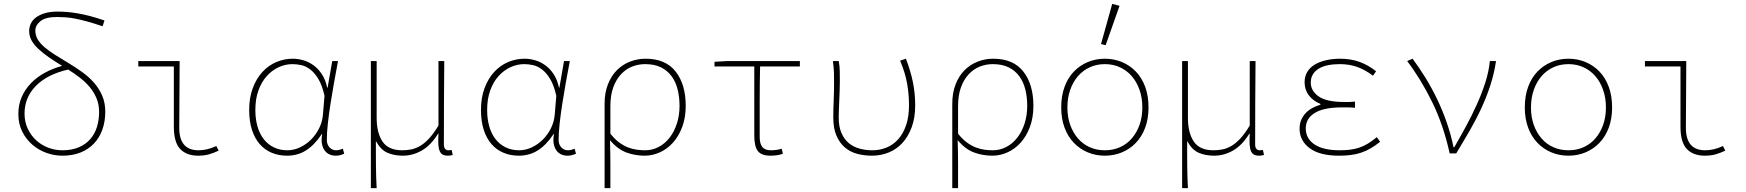

<svg xmlns="http://www.w3.org/2000/svg" viewBox="-20 -794 9040 994"><path d="M303 12Q261 12 220.5 -2.5Q180 -17 147.5 -45Q115 -73 95 -113Q75 -153 75 -204Q75 -252 92.5 -292Q110 -332 140.5 -363.5Q171 -395 212.5 -417.5Q254 -440 302 -453Q264 -476 233 -497.5Q202 -519 179 -540.5Q156 -562 143.5 -584.5Q131 -607 131 -634Q131 -653 139.5 -671.5Q148 -690 166 -703.5Q184 -717 211.5 -725.5Q239 -734 277 -734Q301 -734 326.5 -732Q352 -730 381.5 -725Q411 -720 445.5 -711Q480 -702 521 -688L511 -658Q467 -673 432.5 -682.5Q398 -692 369.5 -697.5Q341 -703 318 -704.5Q295 -706 275 -706Q216 -706 189.5 -684.5Q163 -663 163 -636Q163 -611 175 -590.5Q187 -570 209.5 -550.5Q232 -531 264.5 -510.5Q297 -490 337 -466Q372 -445 406 -420.5Q440 -396 466.5 -366Q493 -336 509 -299Q525 -262 525 -216Q525 -165 510 -123Q495 -81 466.5 -51Q438 -21 397 -4.5Q356 12 303 12ZM303 -16Q352 -16 388 -31.5Q424 -47 447.5 -74Q471 -101 482 -137Q493 -173 493 -214Q493 -253 480 -284.5Q467 -316 445 -342.5Q423 -369 394 -391.5Q365 -414 333 -434Q224 -409 165.5 -349Q107 -289 107 -206Q107 -163 123.5 -128Q140 -93 167 -68Q194 -43 229.5 -29.5Q265 -16 303 -16Z M1006 12Q946 12 913 -22.5Q880 -57 880 -138V-450H696V-478H910Q910 -391 909 -305Q908 -219 908 -132Q908 -16 1008 -16Q1029 -16 1051.5 -21Q1074 -26 1100 -38L1112 -14Q1086 -2 1062 5Q1038 12 1006 12Z M1466 12Q1423 12 1387 -3Q1351 -18 1325 -47.5Q1299 -77 1284.5 -121.5Q1270 -166 1270 -225Q1270 -288 1288.5 -337.5Q1307 -387 1338 -421Q1369 -455 1410 -472.5Q1451 -490 1496 -490Q1523 -490 1550.5 -482Q1578 -474 1602.5 -456.5Q1627 -439 1646 -410.5Q1665 -382 1674 -340H1676L1700 -478H1730Q1720 -426 1710 -370Q1700 -314 1691.5 -260Q1683 -206 1677.5 -156.5Q1672 -107 1672 -70Q1672 -46 1686 -31Q1700 -16 1720 -16Q1729 -16 1738.5 -18.5Q1748 -21 1755 -24L1762 2Q1754 5 1743.5 8.5Q1733 12 1718 12Q1700 12 1685 5Q1670 -2 1660 -16Q1650 -30 1646.5 -51Q1643 -72 1648 -100H1646Q1608 -43 1564.5 -15.5Q1521 12 1466 12ZM1468 -16Q1501 -16 1533 -31Q1565 -46 1590.5 -71.5Q1616 -97 1632.5 -130.5Q1649 -164 1652 -202L1660 -298Q1648 -352 1628.5 -384.5Q1609 -417 1586 -434.5Q1563 -452 1539 -457Q1515 -462 1494 -462Q1457 -462 1422.5 -446Q1388 -430 1361 -400Q1334 -370 1318 -326Q1302 -282 1302 -225Q1302 -178 1313 -139.5Q1324 -101 1345.5 -73.5Q1367 -46 1398 -31Q1429 -16 1468 -16Z M1900 180V-478H1930V-184Q1930 -106 1960.5 -61Q1991 -16 2062 -16Q2084 -16 2106.5 -20Q2129 -24 2152.5 -37Q2176 -50 2200 -75.5Q2224 -101 2250 -144V-478H2280Q2279 -369 2278.5 -262Q2278 -155 2278 -46Q2278 -31 2284.5 -23.5Q2291 -16 2300 -16Q2303 -16 2306.5 -16Q2310 -16 2318 -18L2324 8Q2318 10 2312 11Q2306 12 2298 12Q2283 12 2273 7Q2263 2 2257 -10.5Q2251 -23 2249.5 -45Q2248 -67 2250 -102H2248Q2211 -42 2164 -15Q2117 12 2066 12Q2021 12 1986 -3Q1951 -18 1926 -64Q1926 -19 1926 12.5Q1926 44 1926.5 70.5Q1927 97 1927.5 122.5Q1928 148 1930 180Z M2666 12Q2623 12 2587 -3Q2551 -18 2525 -47.5Q2499 -77 2484.5 -121.5Q2470 -166 2470 -225Q2470 -288 2488.5 -337.5Q2507 -387 2538 -421Q2569 -455 2610 -472.5Q2651 -490 2696 -490Q2723 -490 2750.5 -482Q2778 -474 2802.5 -456.5Q2827 -439 2846 -410.5Q2865 -382 2874 -340H2876L2900 -478H2930Q2920 -426 2910 -370Q2900 -314 2891.5 -260Q2883 -206 2877.5 -156.5Q2872 -107 2872 -70Q2872 -46 2886 -31Q2900 -16 2920 -16Q2929 -16 2938.5 -18.5Q2948 -21 2955 -24L2962 2Q2954 5 2943.5 8.5Q2933 12 2918 12Q2900 12 2885 5Q2870 -2 2860 -16Q2850 -30 2846.5 -51Q2843 -72 2848 -100H2846Q2808 -43 2764.5 -15.5Q2721 12 2666 12ZM2668 -16Q2701 -16 2733 -31Q2765 -46 2790.5 -71.5Q2816 -97 2832.5 -130.5Q2849 -164 2852 -202L2860 -298Q2848 -352 2828.5 -384.5Q2809 -417 2786 -434.5Q2763 -452 2739 -457Q2715 -462 2694 -462Q2657 -462 2622.5 -446Q2588 -430 2561 -400Q2534 -370 2518 -326Q2502 -282 2502 -225Q2502 -178 2513 -139.5Q2524 -101 2545.5 -73.5Q2567 -46 2598 -31Q2629 -16 2668 -16Z M3110 180V-257Q3110 -314 3127.5 -358Q3145 -402 3174 -431Q3203 -460 3241.5 -475Q3280 -490 3322 -490Q3426 -490 3478 -423.5Q3530 -357 3530 -246Q3530 -185 3512 -137Q3494 -89 3464.5 -56Q3435 -23 3396.5 -5.5Q3358 12 3318 12Q3268 12 3223 -4.5Q3178 -21 3138 -68Q3139 -32 3139.5 -2Q3140 28 3140 56.5Q3140 85 3140 114.5Q3140 144 3140 180ZM3320 -16Q3357 -16 3389.5 -33Q3422 -50 3446 -80.5Q3470 -111 3484 -153.5Q3498 -196 3498 -246Q3498 -292 3488 -331.5Q3478 -371 3456.5 -400Q3435 -429 3401.5 -445.5Q3368 -462 3320 -462Q3285 -462 3253 -449.5Q3221 -437 3195.5 -410Q3170 -383 3155 -342Q3140 -301 3140 -244V-102Q3162 -74 3185 -57Q3208 -40 3231 -31Q3254 -22 3276.5 -19Q3299 -16 3320 -16Z M3969 12Q3922 12 3903.5 -12Q3885 -36 3885 -92V-450H3679V-474L3745 -478H4121V-450H3915Q3913 -358 3913 -268Q3913 -178 3913 -86Q3913 -50 3926.5 -33Q3940 -16 3971 -16Q4001 -16 4027 -24L4033 2Q4024 6 4006.5 9Q3989 12 3969 12Z M4494 12Q4453 12 4416.5 2Q4380 -8 4353 -31.5Q4326 -55 4310 -92.5Q4294 -130 4294 -185Q4294 -229 4296 -272.5Q4298 -316 4298 -360Q4298 -389 4297.5 -415.5Q4297 -442 4292 -478H4322Q4327 -452 4327.5 -427Q4328 -402 4328 -372Q4328 -349 4327 -324.5Q4326 -300 4325 -275.5Q4324 -251 4323 -228Q4322 -205 4322 -186Q4322 -138 4336.5 -105Q4351 -72 4375 -52.5Q4399 -33 4430.5 -24.5Q4462 -16 4496 -16Q4535 -16 4569.5 -30Q4604 -44 4630 -73Q4656 -102 4671 -146Q4686 -190 4686 -250Q4686 -307 4676 -362.5Q4666 -418 4640 -480L4670 -490Q4694 -428 4706 -369.5Q4718 -311 4718 -249Q4718 -183 4699.5 -134Q4681 -85 4650.5 -52.5Q4620 -20 4579.5 -4Q4539 12 4494 12Z M4910 180V-257Q4910 -314 4927.5 -358Q4945 -402 4974 -431Q5003 -460 5041.5 -475Q5080 -490 5122 -490Q5226 -490 5278 -423.5Q5330 -357 5330 -246Q5330 -185 5312 -137Q5294 -89 5264.5 -56Q5235 -23 5196.5 -5.5Q5158 12 5118 12Q5068 12 5023 -4.5Q4978 -21 4938 -68Q4939 -32 4939.5 -2Q4940 28 4940 56.5Q4940 85 4940 114.5Q4940 144 4940 180ZM5120 -16Q5157 -16 5189.5 -33Q5222 -50 5246 -80.5Q5270 -111 5284 -153.5Q5298 -196 5298 -246Q5298 -292 5288 -331.5Q5278 -371 5256.5 -400Q5235 -429 5201.5 -445.5Q5168 -462 5120 -462Q5085 -462 5053 -449.5Q5021 -437 4995.5 -410Q4970 -383 4955 -342Q4940 -301 4940 -244V-102Q4962 -74 4985 -57Q5008 -40 5031 -31Q5054 -22 5076.5 -19Q5099 -16 5120 -16Z M5700 12Q5653 12 5612 -5Q5571 -22 5540 -54Q5509 -86 5491.5 -132.5Q5474 -179 5474 -238Q5474 -298 5491.5 -345Q5509 -392 5540 -424Q5571 -456 5612 -473Q5653 -490 5700 -490Q5747 -490 5788 -473Q5829 -456 5860 -424Q5891 -392 5908.5 -345Q5926 -298 5926 -238Q5926 -179 5908.5 -132.5Q5891 -86 5860 -54Q5829 -22 5788 -5Q5747 12 5700 12ZM5700 -16Q5743 -16 5778.5 -32Q5814 -48 5839.5 -77.5Q5865 -107 5879.5 -147.5Q5894 -188 5894 -238Q5894 -287 5879.5 -328.5Q5865 -370 5839.5 -399.5Q5814 -429 5778.5 -445.5Q5743 -462 5700 -462Q5657 -462 5621.5 -445.5Q5586 -429 5560.5 -399.5Q5535 -370 5520.5 -328.5Q5506 -287 5506 -238Q5506 -188 5520.5 -147.5Q5535 -107 5560.5 -77.5Q5586 -48 5621.5 -32Q5657 -16 5700 -16ZM5704 -560 5680 -566 5738 -774 5776 -764Z M6100 180V-478H6130V-184Q6130 -106 6160.5 -61Q6191 -16 6262 -16Q6284 -16 6306.5 -20Q6329 -24 6352.5 -37Q6376 -50 6400 -75.5Q6424 -101 6450 -144V-478H6480Q6479 -369 6478.5 -262Q6478 -155 6478 -46Q6478 -31 6484.5 -23.5Q6491 -16 6500 -16Q6503 -16 6506.5 -16Q6510 -16 6518 -18L6524 8Q6518 10 6512 11Q6506 12 6498 12Q6483 12 6473 7Q6463 2 6457 -10.5Q6451 -23 6449.5 -45Q6448 -67 6450 -102H6448Q6411 -42 6364 -15Q6317 12 6266 12Q6221 12 6186 -3Q6151 -18 6126 -64Q6126 -19 6126 12.5Q6126 44 6126.5 70.5Q6127 97 6127.5 122.5Q6128 148 6130 180Z M6912 12Q6812 12 6760 -27Q6708 -66 6708 -128Q6708 -155 6717.5 -175.5Q6727 -196 6742 -211Q6757 -226 6776.5 -236Q6796 -246 6816 -252V-256Q6777 -272 6755.5 -301Q6734 -330 6734 -368Q6734 -398 6747.5 -421Q6761 -444 6785.5 -459Q6810 -474 6844 -482Q6878 -490 6918 -490Q6974 -490 7019 -473.5Q7064 -457 7104 -425L7088 -402Q7047 -433 7006 -447.5Q6965 -462 6916 -462Q6883 -462 6855.5 -456.5Q6828 -451 6808 -439Q6788 -427 6777 -409Q6766 -391 6766 -366Q6766 -324 6806.5 -295Q6847 -266 6940 -266Q6954 -266 6965 -266Q6976 -266 6995 -268V-236Q6974 -238 6958.5 -238Q6943 -238 6926 -238Q6834 -238 6787 -209.5Q6740 -181 6740 -129Q6740 -77 6785 -46.5Q6830 -16 6916 -16Q6944 -16 6969 -19Q6994 -22 7016.5 -29.5Q7039 -37 7061.5 -50.5Q7084 -64 7108 -84L7125 -60Q7100 -40 7076 -26Q7052 -12 7026.5 -3.5Q7001 5 6973 8.5Q6945 12 6912 12Z M7485 0Q7453 -146 7395 -264.5Q7337 -383 7265 -478L7293 -490Q7326 -446 7358.5 -393.5Q7391 -341 7419.5 -282Q7448 -223 7470 -159.5Q7492 -96 7505 -32H7509Q7538 -82 7568.5 -138Q7599 -194 7625 -251.5Q7651 -309 7669.5 -366.5Q7688 -424 7693 -478H7725Q7716 -416 7697 -356.5Q7678 -297 7651 -238Q7624 -179 7590 -120Q7556 -61 7519 0Z M8100 12Q8053 12 8012 -5Q7971 -22 7940 -54Q7909 -86 7891.5 -132.5Q7874 -179 7874 -238Q7874 -298 7891.5 -345Q7909 -392 7940 -424Q7971 -456 8012 -473Q8053 -490 8100 -490Q8147 -490 8188 -473Q8229 -456 8260 -424Q8291 -392 8308.5 -345Q8326 -298 8326 -238Q8326 -179 8308.5 -132.5Q8291 -86 8260 -54Q8229 -22 8188 -5Q8147 12 8100 12ZM8100 -16Q8143 -16 8178.5 -32Q8214 -48 8239.5 -77.5Q8265 -107 8279.5 -147.5Q8294 -188 8294 -238Q8294 -287 8279.5 -328.5Q8265 -370 8239.5 -399.5Q8214 -429 8178.5 -445.5Q8143 -462 8100 -462Q8057 -462 8021.5 -445.5Q7986 -429 7960.5 -399.5Q7935 -370 7920.5 -328.5Q7906 -287 7906 -238Q7906 -188 7920.5 -147.5Q7935 -107 7960.5 -77.5Q7986 -48 8021.5 -32Q8057 -16 8100 -16Z M8806 12Q8746 12 8713 -22.5Q8680 -57 8680 -138V-450H8496V-478H8710Q8710 -391 8709 -305Q8708 -219 8708 -132Q8708 -16 8808 -16Q8829 -16 8851.5 -21Q8874 -26 8900 -38L8912 -14Q8886 -2 8862 5Q8838 12 8806 12Z"/></svg>

Font: Source Code Pro ExtraLight
Style: Regular
Weight: 200
Monospace: yes
Designer: Paul D. Hunt, Teo Tuominen
Foundry: Adobe Systems Incorporated
Version: Version 2.030;PS 1.000;hotconv 16.6.51;makeotf.lib2.5.65220